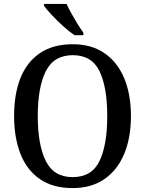

<svg xmlns="http://www.w3.org/2000/svg" viewBox="-20 -951 742 981"><path d="M351 10Q250 10 183.5 -36Q117 -82 84.5 -165Q52 -248 52 -359Q52 -470 84.5 -552Q117 -634 184 -679.5Q251 -725 352 -725Q447 -725 513.5 -679.5Q580 -634 614.5 -551.5Q649 -469 649 -358Q649 -247 614.5 -164.5Q580 -82 513.5 -36Q447 10 351 10ZM351 -46Q449 -46 488.5 -128.5Q528 -211 528 -358Q528 -505 488.5 -587Q449 -669 352 -669Q255 -669 214 -587Q173 -505 173 -358Q173 -211 214 -128.5Q255 -46 351 -46ZM361 -771Q334 -789 302.5 -817.5Q271 -846 244 -875Q217 -904 205 -921V-931H320Q330 -909 345 -882Q360 -855 376 -829Q392 -803 406 -784V-771Z"/></svg>

Font: Noto Serif Thai SemiCondensed Medium
Style: Regular
Weight: 500
Width: 4
Designer: Monotype Design Team
Foundry: Monotype Imaging Inc.
Version: Version 2.002; ttfautohint (v1.8.4.7-5d5b)